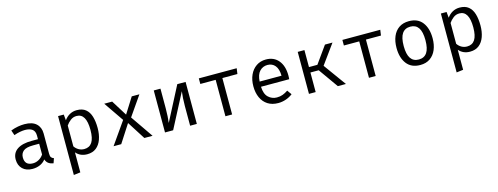

<svg xmlns="http://www.w3.org/2000/svg" viewBox="-19 -1359 6192 2385"><g transform="rotate(-15 3077.0 -166.5)"><path d="M489.7 -117.9Q489.7 -85.1 500.5 -70.3Q511.3 -55.4 533.8 -48.7L512.8 11.8Q477.9 7.2 451.8 -10.5Q425.6 -28.2 413.8 -64.1Q384.6 -26.7 340.8 -7.4Q296.9 11.8 244.6 11.8Q163.6 11.8 116.9 -33.8Q70.3 -79.5 70.3 -154.9Q70.3 -238.5 135.4 -283.1Q200.5 -327.7 323.6 -327.7H403.1V-372.8Q403.1 -431.3 369 -455.6Q334.9 -480 274.4 -480Q247.7 -480 211.8 -473.6Q175.9 -467.2 133.8 -452.3L111.3 -517.4Q160.5 -535.9 204.4 -543.6Q248.2 -551.3 287.7 -551.3Q388.2 -551.3 439 -504.1Q489.7 -456.9 489.7 -376.9ZM266.7 -53.8Q306.7 -53.8 342.8 -74.1Q379 -94.4 403.1 -130.3V-269.2H325.1Q235.9 -269.2 199.2 -238.5Q162.6 -207.7 162.6 -155.9Q162.6 -53.8 266.7 -53.8Z M960 -551.3Q1031.8 -551.3 1074.6 -516.4Q1117.4 -481.5 1136.4 -418.2Q1155.4 -354.9 1155.4 -270.3Q1155.4 -188.7 1132.6 -124.9Q1109.7 -61 1063.6 -24.6Q1017.4 11.8 947.2 11.8Q858.5 11.8 804.6 -50.8V206.7L718.5 217.4V-540H791.8L799 -464.6Q828.7 -506.2 869.7 -528.7Q910.8 -551.3 960 -551.3ZM939.5 -482.1Q894.9 -482.1 860.5 -455.1Q826.2 -428.2 804.6 -395.4V-127.7Q825.6 -96.4 857.7 -78.2Q889.7 -60 928.2 -60Q995.4 -60 1029.2 -111.3Q1063.1 -162.6 1063.1 -270.8Q1063.1 -482.1 939.5 -482.1Z M1386.2 0H1287.7L1487.2 -285.1L1312.3 -540H1414.4L1539.5 -339L1666.2 -540H1764.6L1590.3 -288.7L1789.2 0H1683.6L1535.9 -231.8Z M2358.5 -540V0H2272.3V-252.8Q2272.3 -305.6 2275.4 -354.6Q2278.5 -403.6 2283.6 -440.5L2053.8 0H1949.2V-540H2035.4V-287.7Q2035.4 -235.4 2032.3 -184.4Q2029.2 -133.3 2024.6 -101.5L2251.8 -540Z M3015.9 -540 3005.6 -468.2H2812.3V0H2726.2V-468.2H2528.7V-540Z M3247.7 -239.5Q3251.3 -145.6 3297.2 -102.8Q3343.1 -60 3405.6 -60Q3447.2 -60 3480.5 -72.3Q3513.8 -84.6 3549.7 -108.7L3590.3 -51.8Q3552.8 -22.1 3504.1 -5.1Q3455.4 11.8 3404.6 11.8Q3325.6 11.8 3270.5 -23.6Q3215.4 -59 3186.4 -122.3Q3157.4 -185.6 3157.4 -269.2Q3157.4 -351.3 3186.4 -414.9Q3215.4 -478.5 3268.5 -514.9Q3321.5 -551.3 3393.3 -551.3Q3495.4 -551.3 3554.1 -480.5Q3612.8 -409.7 3612.8 -286.7Q3612.8 -272.8 3612.1 -260.5Q3611.3 -248.2 3610.8 -239.5ZM3394.4 -480.5Q3334.4 -480.5 3293.8 -437.9Q3253.3 -395.4 3248.2 -306.2H3529.7Q3528.2 -392.8 3491.8 -436.7Q3455.4 -480.5 3394.4 -480.5Z M3800.5 0V-540H3886.7V-321.5H3994.9L4150.8 -540H4247.7L4066.2 -289.7L4275.9 0H4171.8L3993.3 -251.8H3886.7V0Z M4862.1 -540 4851.8 -468.2H4658.5V0H4572.3V-468.2H4374.9V-540Z M5231.8 -551.3Q5346.2 -551.3 5404.6 -474.9Q5463.1 -398.5 5463.1 -270.3Q5463.1 -187.7 5436.4 -124.1Q5409.7 -60.5 5357.9 -24.4Q5306.2 11.8 5230.8 11.8Q5116.4 11.8 5057.4 -65.1Q4998.5 -142.1 4998.5 -269.2Q4998.5 -352.3 5025.1 -416.2Q5051.8 -480 5103.8 -515.6Q5155.9 -551.3 5231.8 -551.3ZM5231.8 -481Q5162.1 -481 5126.4 -429.2Q5090.8 -377.4 5090.8 -269.2Q5090.8 -162.1 5125.9 -110.5Q5161 -59 5230.8 -59Q5300.5 -59 5335.6 -110.8Q5370.8 -162.6 5370.8 -270.3Q5370.8 -377.9 5335.9 -429.5Q5301 -481 5231.8 -481Z M5883.1 -551.3Q5954.9 -551.3 5997.7 -516.4Q6040.5 -481.5 6059.5 -418.2Q6078.5 -354.9 6078.5 -270.3Q6078.5 -188.7 6055.6 -124.9Q6032.8 -61 5986.7 -24.6Q5940.5 11.8 5870.3 11.8Q5781.5 11.8 5727.7 -50.8V206.7L5641.5 217.4V-540H5714.9L5722.1 -464.6Q5751.8 -506.2 5792.8 -528.7Q5833.8 -551.3 5883.1 -551.3ZM5862.6 -482.1Q5817.9 -482.1 5783.6 -455.1Q5749.2 -428.2 5727.7 -395.4V-127.7Q5748.7 -96.4 5780.8 -78.2Q5812.8 -60 5851.3 -60Q5918.5 -60 5952.3 -111.3Q5986.2 -162.6 5986.2 -270.8Q5986.2 -482.1 5862.6 -482.1Z"/></g></svg>

Font: FiraCode Nerd Font
Style: Regular
Weight: 400
Designer: Carrois Corporate, Edenspiekermann AG, Nikita Prokopov
Foundry: Carrois Corporate, Edenspiekermann AG, Nikita Prokopov
Version: Version 6.002;Nerd Fonts 3.4.0